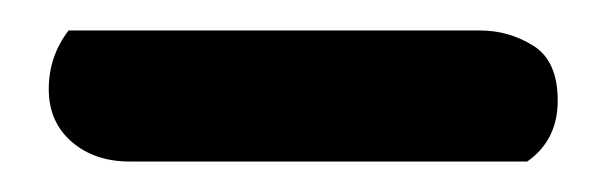

<svg xmlns="http://www.w3.org/2000/svg" viewBox="-20 -18 397 126"><path d="M326 88H65Q42 88 27 75Q12 62 12 40.5Q12 19 25 2H295Q314 2 330 12Q346 22 346 48Q346 74 326 88Z"/></svg>

Font: Chela One
Style: Regular
Weight: 400
Designer: Miguel Hernandez
Foundry: LatinoType
Version: Version 1.001